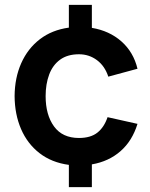

<svg xmlns="http://www.w3.org/2000/svg" viewBox="-20 -740 616 789"><path d="M263 29V-62.5Q192 -72 142.2 -110.8Q92.5 -149.5 66.5 -209.8Q40.5 -270 40 -345Q40.5 -420 67.2 -480.2Q94 -540.5 143.8 -578.8Q193.5 -617 263 -626.5V-720H357.5V-625.5Q429.5 -613.5 479 -569.8Q528.5 -526 545 -457.5L425 -425Q411 -468.5 378.5 -492.8Q346 -517 304.5 -517Q257.5 -517 227 -494.8Q196.5 -472.5 182 -433.5Q167.5 -394.5 167.5 -345Q167.5 -268 202 -220.5Q236.5 -173 304.5 -173Q352.5 -173 380.2 -195Q408 -217 422 -258.5L545 -231Q523.5 -161 475.2 -118.8Q427 -76.5 357.5 -64.5V29Z"/></svg>

Font: Manrope ExtraLight
Style: Bold
Weight: 700
Version: Version 4.504